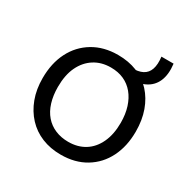

<svg xmlns="http://www.w3.org/2000/svg" viewBox="-147 -762 889 904"><g transform="rotate(30 298.0 -309.5)"><path d="M298 9Q241 9 194.5 -10Q148 -29 114.5 -65Q81 -101 62.5 -150.5Q44 -200 44 -261Q44 -342 75 -403Q106 -464 163.5 -498.5Q221 -533 298 -533Q355 -533 401.5 -514.5Q448 -496 481 -460Q514 -424 532 -374Q550 -324 550 -262Q550 -182 519.5 -121Q489 -60 432 -25.5Q375 9 298 9ZM298 -61Q349 -61 387 -84.5Q425 -108 446.5 -153.5Q468 -199 468 -262Q468 -309 456 -346.5Q444 -384 422 -410.5Q400 -437 369 -451Q338 -465 298 -465Q247 -465 208.5 -440.5Q170 -416 148.5 -371Q127 -326 127 -261Q127 -215 138.5 -177.5Q150 -140 172.5 -114Q195 -88 227 -74.5Q259 -61 298 -61ZM381 -462V-512Q419 -511 442 -523Q465 -535 474 -561Q483 -587 478 -628H544Q551 -572 534.5 -534Q518 -496 479.5 -478Q441 -460 381 -462Z"/></g></svg>

Font: Mona Sans ExtraLight
Style: Regular
Weight: 400
Version: Version 2.000